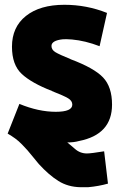

<svg xmlns="http://www.w3.org/2000/svg" viewBox="-20 -577 508 802"><path d="M343 64Q360 64 415 55L431 190Q392 201 348 205H316Q264 204 224 179Q184 154 142 108Q135 100 119 80Q103 60 94.5 50.5Q86 41 72 26.5Q58 12 43.5 1.5Q29 -9 12 -19L61 -143Q141 -110 213 -110Q282 -110 282 -140Q282 -156 264.5 -166.5Q247 -177 196 -197H197Q112 -230 71 -268Q30 -306 30 -382Q30 -464 88.5 -510.5Q147 -557 249 -557Q342 -557 427 -523L396 -384Q336 -407 281 -412Q256 -414 243 -413Q195 -408 195 -385Q195 -369 211.5 -359Q228 -349 275 -330H274Q373 -293 410.5 -253.5Q448 -214 448 -140Q448 -15 310 12Q289 18 261 18Q264 20 274.5 29Q285 38 292 44Q314 64 343 64Z"/></svg>

Font: Repo
Style: ExtraBold
Weight: 800
Designer: Stefan Peev
Foundry: Context Ltd
Version: Version 001.000